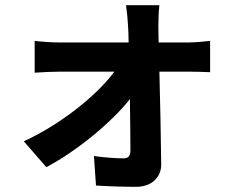

<svg xmlns="http://www.w3.org/2000/svg" viewBox="-20 -642 876 742"><path d="M72 -96 159 4C277 -58 412 -170 482 -259C483 -183 484 -110 484 -61C484 -41 477 -30 458 -30C432 -30 384 -33 343 -39L351 75C396 78 458 80 506 80C565 80 604 44 603 -8C602 -110 599 -246 596 -365H716C738 -365 769 -364 792 -363V-484C775 -482 737 -478 711 -478H593L592 -539C592 -566 593 -598 596 -622H467C471 -595 474 -563 475 -539C476 -520 477 -500 477 -478H205C179 -478 138 -481 114 -484V-361C143 -363 179 -365 208 -365H422C353 -272 214 -161 72 -96Z"/></svg>

Font: GenEiGothic-pro-Regular
Style: Bold
Weight: 700
Designer: Ryoko NISHIZUKA (kana & ideographs); Paul D. Hunt (Latin, Greek & Cyrillic); Wenlong ZHANG (bopomofo); Sandoll Communica
Foundry: Adobe Systems Incorporated; o_tamon
Version: Version 1.000.140830